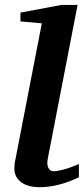

<svg xmlns="http://www.w3.org/2000/svg" viewBox="-20 -757 346 789"><path d="M304.2 -28.8Q267.6 -10.3 225.3 1Q183.1 12.2 144 12.2Q94.2 12.2 66.7 -8.5Q39.1 -29.3 39.1 -64Q39.1 -72.3 39.8 -81.3Q40.5 -90.3 43 -100.1L151.9 -661.1L64 -668.9V-705.1L232.9 -736.8H298.8L175.8 -102.1Q174.3 -93.3 174.6 -84.7Q174.8 -76.2 177.7 -69.1Q180.7 -62 186.5 -57.6Q192.4 -53.2 202.1 -53.2Q213.9 -53.2 241.2 -60.3Q268.6 -67.4 304.2 -83Z"/></svg>

Font: Charis SIL Viet
Style: Bold Italic
Weight: 700
Italic angle: -11°
Foundry: SIL International
Version: Version 5.000